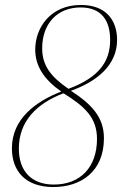

<svg xmlns="http://www.w3.org/2000/svg" viewBox="-20 -744 492 774"><path d="M195 10C306 10 399 -52 399 -187C399 -272 349 -324 266 -378C372 -416 452 -482 452 -583C452 -665 405 -724 306 -724C185 -724 122 -634 122 -544C122 -477 159 -422 227 -375C124 -335 28 -265 28 -146C28 -54 83 10 195 10ZM256 -386C184 -435 150 -481 150 -549C150 -651 213 -714 305 -714C390 -714 424 -660 424 -583C424 -494 377 -431 256 -386ZM197 0C107 0 56 -54 56 -145C56 -255 128 -327 236 -368C323 -314 371 -269 371 -184C371 -69 303 0 197 0Z"/></svg>

Font: Noto Serif Display Condensed Thin
Style: Italic
Weight: 100
Width: 3
Italic angle: -12°
Designer: Monotype Design Team
Foundry: Monotype Imaging Inc.
Version: Version 2.009